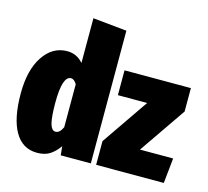

<svg xmlns="http://www.w3.org/2000/svg" viewBox="-110 -891 1127 1040"><g transform="rotate(15 453.0 -371.5)"><path d="M289.1 -512.2V-763.2L479 -744.1V0H310.1L305.2 -49.8Q282.2 -17.1 253.9 1.5Q225.6 20 182.1 20Q100.1 20 57.1 -54.2Q14.2 -128.4 14.2 -269Q14.2 -399.9 65.7 -477.1Q117.2 -554.2 199.2 -554.2Q253.4 -554.2 289.1 -512.2ZM716.8 -141.1H902.8L888.2 0H508.8V-132.8L689 -395H524.9V-534.2H897V-402.8ZM250 -116.2Q272.5 -116.2 289.1 -151.9V-393.1Q273.9 -418 256.8 -418Q208 -418 208 -268.1Q208 -228.5 210.4 -200Q212.9 -171.4 216.8 -155.5Q220.7 -139.6 226.6 -130.6Q232.4 -121.6 237.8 -118.9Q243.2 -116.2 250 -116.2Z"/></g></svg>

Font: Fira Sans Compressed Heavy
Style: Regular
Weight: 900
Width: 1
Designer: Carrois Corporate & Edenspiekermann AG
Foundry: Carrois Corporate GbR & Edenspiekermann AG
Version: Version 4.203;PS 004.203;hotconv 1.0.88;makeotf.lib2.5.64775